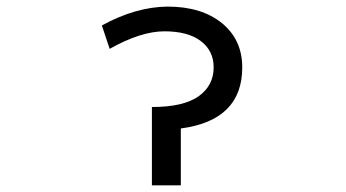

<svg xmlns="http://www.w3.org/2000/svg" viewBox="-20 -555 1040 577"><path d="M708 -352.5Q708 -193.4 523.4 -168.9V2H436.5V-233.4Q531.2 -233.4 576.7 -265.6Q622.1 -297.9 622.1 -352.5Q622.1 -402.3 583.5 -431.6Q544.9 -460.9 474.1 -460.9Q403.3 -460.9 309.6 -408.2L286.1 -478.5Q387.7 -534.2 483.4 -535.2Q585.9 -535.2 647 -485.4Q708 -435.5 708 -352.5Z"/></svg>

Font: GenEi Gothic M Regular
Style: Regular
Weight: 400
Designer: o_tamon (Modified); [Source Han Sans]
Ryoko NISHIZUKA  (kana & ideographs); Paul D. Hunt (Latin, Greek & Cyrillic); Wenl
Version: Version 1.1a;Original Version 1.004